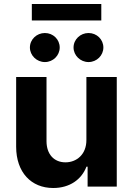

<svg xmlns="http://www.w3.org/2000/svg" viewBox="-20 -929 662 956"><path d="M410.2 -232.2C410.5 -159.1 360.4 -120.7 306.1 -120.7C248.9 -120.7 212 -160.9 211.6 -225.1V-545.5H60.4V-198.2C60.7 -70.7 135.3 7.1 245 7.1C327.1 7.1 386 -35.2 410.5 -99.1H416.2V0H561.4V-545.5H410.2ZM484.4 -909.1H138.5V-827.1H484.4ZM203.5 -620C244.7 -620 277.3 -653.1 277.3 -692.5C277.3 -732.6 244.7 -764.6 203.5 -764.6C162.6 -764.6 128.9 -732.6 128.9 -692.5C128.9 -653.1 162.6 -620 203.5 -620ZM420.8 -620C462 -620 494.7 -653.1 494.7 -692.5C494.7 -732.6 462 -764.6 420.8 -764.6C380 -764.6 346.2 -732.6 346.2 -692.5C346.2 -653.1 380 -620 420.8 -620Z"/></svg>

Font: Karasuma Gothic
Style: Bold
Weight: 700
Designer: Rasmus Andersson / Ryoko Nishizuka
Foundry: Genbu
Version: Version 1.00